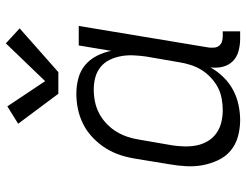

<svg xmlns="http://www.w3.org/2000/svg" viewBox="-110 -702 821 640"><g transform="rotate(-90 300.0 -382.5)"><path d="M219 8Q191 8 164 0.5Q137 -7 117 -24Q97 -41 85.5 -65.5Q74 -90 69 -116.5Q64 -143 65.5 -171.5Q67 -200 72 -228L90 -338Q94 -364 102 -389.5Q110 -415 124.5 -438.5Q139 -462 159.5 -482Q180 -502 204.5 -514.5Q229 -527 255 -532.5Q281 -538 307 -538Q334 -538 359.5 -531Q385 -524 403.5 -508Q422 -492 433.5 -469.5Q445 -447 450 -422L468 -530H533L461 -96Q460 -86 461 -77Q462 -68 467.5 -61.5Q473 -55 481.5 -52.5Q490 -50 499 -50H515V8H490Q469 8 449 2.5Q429 -3 415.5 -16.5Q402 -30 397 -50Q392 -70 395 -91Q382 -68 362.5 -48Q343 -28 319.5 -15.5Q296 -3 270 2.5Q244 8 219 8ZM252 -50Q271 -50 290.5 -53.5Q310 -57 327.5 -66Q345 -75 360.5 -89.5Q376 -104 386.5 -121Q397 -138 403 -157Q409 -176 412 -195L431 -305Q434 -326 435 -347Q436 -368 432.5 -388Q429 -408 420.5 -426Q412 -444 397 -456.5Q382 -469 362.5 -474.5Q343 -480 322 -480Q301 -480 281 -476Q261 -472 242.5 -462.5Q224 -453 208 -438Q192 -423 181 -405Q170 -387 163.5 -367.5Q157 -348 154 -328L135 -218Q132 -198 131.5 -177Q131 -156 135 -136.5Q139 -117 149 -100Q159 -83 175 -71.5Q191 -60 211 -55Q231 -50 252 -50ZM307 -598 207 -732 265 -768 349 -642 475 -773 525 -727 379 -598Z"/></g></svg>

Font: Iosevka Curly Slab LtEx
Style: Italic
Weight: 300
Width: 7
Italic angle: -9°
Monospace: yes
Designer: Belleve Invis
Foundry: Belleve Invis
Version: Version 11.1.0; ttfautohint (v1.8.3)